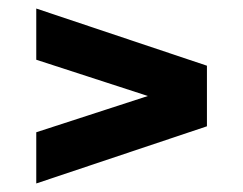

<svg xmlns="http://www.w3.org/2000/svg" viewBox="-20 -537 570 450"><path d="M65 -517 465 -383V-241L65 -107V-227L422 -343V-281L65 -397Z"/></svg>

Font: Changa SemiBold
Style: Regular
Weight: 600
Designer: Eduardo Rodriguez Tunni
Foundry: Eduardo Rodriguez Tunni
Version: Version 3.002; ttfautohint (v1.8.2)